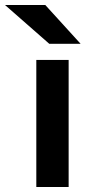

<svg xmlns="http://www.w3.org/2000/svg" viewBox="-70 -752 372 772"><path d="M112 -732 254 -576H128L-50 -732ZM76 0V-511H206V0Z"/></svg>

Font: ReCut ExtraBold
Style: Regular
Weight: 800
Designer: Giant Group (for alternate capitals set)
Version: Version 2.002;FEAKit 1.0